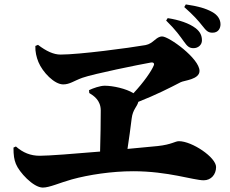

<svg xmlns="http://www.w3.org/2000/svg" viewBox="-20 -859 1040 869"><path d="M732 -766C776 -723 795 -695 813 -670C828 -649 837 -641 856 -641C877 -641 894 -656 894 -676C894 -698 886 -715 866 -731C836 -754 790 -769 739 -777ZM140 -651C139 -625 145 -600 154 -578C173 -532 226 -477 266 -477C296 -477 314 -493 353 -507C404 -525 612 -567 663 -576C674 -578 680 -572 676 -563C666 -538 631 -487 584 -437C551 -458 491 -471 454 -471C433 -471 402 -460 383 -451L384 -438C404 -426 436 -405 436 -359C436 -309 435 -241 433 -173C316 -163 200 -154 160 -154C118 -154 84 -168 52 -196L41 -191C41 -156 44 -137 52 -117C66 -81 130 -10 174 -10C204 -10 251 -32 305 -47C381 -68 486 -84 583 -84C741 -84 856 -43 902 -43C936 -43 958 -70 958 -103C958 -147 849 -220 790 -220C772 -220 758 -205 694 -198C664 -195 614 -190 557 -185C564 -233 571 -279 576 -323C581 -364 601 -376 606 -398C687 -430 746 -460 798 -487C813 -495 883 -499 883 -538C883 -594 745 -694 714 -694C686 -694 675 -662 639 -655C564 -642 339 -612 254 -612C223 -612 190 -627 152 -656ZM814 -827C856 -790 878 -765 896 -742C914 -719 922 -711 942 -711C969 -711 978 -732 978 -749C978 -772 964 -792 940 -805C909 -822 875 -831 821 -839Z"/></svg>

Font: Noto Serif KR Black
Style: Regular
Weight: 900
Version: Version 1.001;PS 1.001;hotconv 16.6.54;makeotf.lib2.5.65590